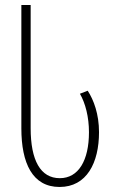

<svg xmlns="http://www.w3.org/2000/svg" viewBox="-20 -734 461 764"><path d="M217 10C325 10 374 -86 374 -208C374 -280 353 -336 329 -373L298 -361C320 -323 334 -268 334 -208C334 -95 292 -25 218 -25C141 -25 102 -96 102 -224V-714H65V-223C65 -85 109 10 217 10Z"/></svg>

Font: Noto Sans Georgian ExtraCondensed ExtraLight
Style: Regular
Weight: 200
Width: 2
Designer: Monotype Design Team, Akaki Razmadze
Foundry: Google LLC
Version: Version 2.005